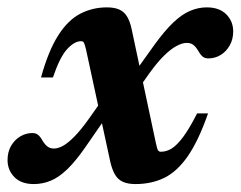

<svg xmlns="http://www.w3.org/2000/svg" viewBox="-58 -474 637 508"><path d="M281 -200.5 250.5 -204 168.5 -85.5Q142.5 -48 120 -26.2Q97.5 -4.5 76 4.2Q54.5 13 31.5 13Q-2 13 -20 -5.5Q-38 -24 -38 -50.5Q-38 -72 -28.8 -88Q-19.5 -104 -4.5 -113Q10.5 -122 27.5 -122Q37 -122 43 -117Q49 -112 55 -101Q62 -90 68.8 -85.5Q75.5 -81 85 -81Q95.5 -81 108.8 -88.2Q122 -95.5 139 -112.8Q156 -130 177 -159.5L238 -246L271 -244L351 -356Q377.5 -392.5 400.2 -414.2Q423 -436 444.8 -445.2Q466.5 -454.5 489 -454.5Q522.5 -454.5 540.8 -436Q559 -417.5 559 -391Q559 -370 549.8 -353.8Q540.5 -337.5 525.8 -328.5Q511 -319.5 493 -319.5Q485 -319.5 479.2 -323.5Q473.5 -327.5 466.5 -339.5Q459.5 -351 452.8 -355.8Q446 -360.5 436 -360.5Q424 -360.5 408.8 -352.2Q393.5 -344 375.8 -326.5Q358 -309 337.5 -280.5ZM492.5 -174Q467 -101 438.5 -60.2Q410 -19.5 376.2 -3.2Q342.5 13 300.5 13Q280.5 13 267.5 7.2Q254.5 1.5 246.8 -11.2Q239 -24 234 -45L169.5 -343.5Q166 -358 163.8 -361.5Q161.5 -365 156.5 -365Q139 -365 119.8 -344.2Q100.5 -323.5 82 -269H50.5Q70 -339.5 95.8 -380Q121.5 -420.5 154 -437.5Q186.5 -454.5 225 -454.5Q244.5 -454.5 257.5 -448.8Q270.5 -443 278.2 -430.2Q286 -417.5 290.5 -396L354 -97.5Q357.5 -80.5 360 -76.5Q362.5 -72.5 367.5 -72.5Q382.5 -72.5 396.5 -81.2Q410.5 -90 427 -112.2Q443.5 -134.5 463.5 -174Z"/></svg>

Font: Newsreader 24pt
Style: Bold Italic
Weight: 700
Italic angle: -17°
Designer: Hugues Gentile
Foundry: Production Type
Version: Version 1.003